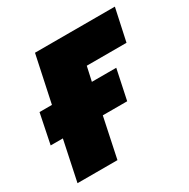

<svg xmlns="http://www.w3.org/2000/svg" viewBox="-138 -672 777 791"><g transform="rotate(-30 250.5 -276.5)"><path d="M11 0H201L241 -190H357L387 -332H271L286 -400H475L508 -553H128L81 -332H22L-7 -190H51Z"/></g></svg>

Font: Noto Sans UI Black
Style: Italic
Weight: 900
Italic angle: -372°
Designer: Monotype Design Team
Foundry: Monotype Imaging Inc.
Version: Version 1.901